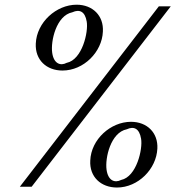

<svg xmlns="http://www.w3.org/2000/svg" viewBox="-20 -814 796 837"><path d="M270.5 -540C338.5 -553.5 366 -675 358 -720C350.5 -765 326 -774.5 295.5 -760.5C225 -746.5 200.5 -634.5 207.5 -584.5C214 -536.5 243.5 -525.5 270.5 -540ZM136 -624C140 -717 225.5 -793.5 314 -793.5C384.5 -793.5 432.5 -745 428.5 -676.5C425 -587.5 345 -506.5 252.5 -506.5C182.5 -506.5 132.5 -553 136 -624ZM672.5 -786.5 66.5 0H118L724.5 -786.5ZM508 -29.5C575.5 -43.5 603 -164.5 595 -209.5C587.5 -254.5 563 -264.5 533 -250.5C462 -236.5 437.5 -124.5 444.5 -74.5C451 -26 480.5 -15.5 508 -29.5ZM373.5 -114C377 -206.5 462.5 -283 551 -283C621.5 -283 669.5 -235 666 -166.5C662 -77 582 3.5 490 3.5C420 3.5 369.5 -43 373.5 -114Z"/></svg>

Font: Beautique Display Italic
Style: Regular
Weight: 400
Italic angle: -12°
Designer: Nhat-Quang Ngo
Version: Version 1.100;Glyphs 3.2.3 (3260)